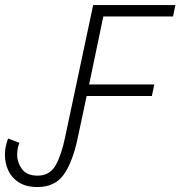

<svg xmlns="http://www.w3.org/2000/svg" viewBox="-66 -734 719 765"><path d="M83.5 11.2Q38.6 11.2 9.8 -6.8Q-19 -24.9 -32.7 -54.2Q-46.4 -83.5 -46.4 -117.2Q-46.4 -136.2 -42.7 -152.1Q-39.1 -168 -33.7 -182.1L11.2 -165Q7.3 -154.8 4.9 -143.6Q2.4 -132.3 2.4 -117.2Q2.4 -86.9 21.5 -60.5Q40.5 -34.2 84 -34.2Q132.3 -34.2 155.5 -75.2Q178.7 -116.2 193.4 -187L305.2 -713.9H632.8L623.5 -668.5H345.7L289.1 -397.5H548.8L539.1 -351.6H279.3L243.2 -182.1Q223.6 -89.4 188.5 -39.1Q153.3 11.2 83.5 11.2Z"/></svg>

Font: Open Sans Light
Style: Italic
Weight: 300
Italic angle: -12°
Designer: Monotype Design Team
Foundry: Monotype Imaging Inc.
Version: Version 3.003; ttfautohint (v1.8.4)